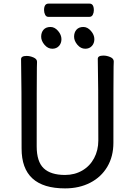

<svg xmlns="http://www.w3.org/2000/svg" viewBox="-20 -1024 750 1068"><path d="M341.8 23.9Q99.6 23.9 100.1 -198.2Q100.1 -575.2 97.2 -694.8Q97.2 -712.9 127.9 -712.9Q147 -712.9 166.5 -704.3Q186 -695.8 186 -680.2Q186 -662.1 185.1 -648.9Q184.1 -584 184.1 -210Q184.1 -125 223.1 -87.9Q262.2 -50.8 341.8 -50.8Q395 -50.8 437.5 -75.4Q480 -100.1 503.4 -144Q526.9 -188 526.9 -242.2Q526.9 -580.1 523.9 -696.8Q523.9 -714.8 555.2 -714.8Q574.2 -714.8 593.5 -706.5Q612.8 -698.2 612.8 -682.1Q612.8 -666 611.8 -653.8Q610.8 -593.8 610.8 -230Q610.8 -153.8 576.9 -96.4Q543 -39.1 481.9 -7.6Q420.9 23.9 341.8 23.9ZM454.1 -752.9Q429.2 -752.9 410.6 -774.9Q392.1 -796.9 392.1 -819.8Q392.1 -843.8 405.5 -858.9Q418.9 -874 443.8 -874Q466.8 -874 485.8 -852.1Q504.9 -830.1 504.9 -806.2Q504.9 -783.2 491 -768.1Q477.1 -752.9 454.1 -752.9ZM271 -752.9Q246.1 -752.9 227.5 -774.9Q209 -796.9 209 -819.8Q209 -843.8 222.4 -858.9Q235.8 -874 261.2 -874Q284.2 -874 303 -852.1Q321.8 -830.1 321.8 -806.2Q321.8 -783.2 307.9 -768.1Q293.9 -752.9 271 -752.9ZM477.1 -930.2H249Q236.8 -930.2 231 -942.1Q225.1 -954.1 225.1 -967.8Q225.1 -1003.9 250 -1003.9H478Q502 -1003.9 502 -966.8Q502 -953.6 496.1 -941.9Q490.2 -930.2 477.1 -930.2Z"/></svg>

Font: LXGW WenKai Screen R
Style: Regular
Weight: 400
Designer: Fontworks Inc.
Version: Version 1.235;May 31, 2022